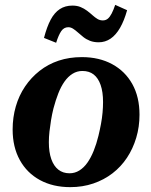

<svg xmlns="http://www.w3.org/2000/svg" viewBox="-20 -759 620 790"><path d="M385 -200Q391 -225 395.5 -249Q400 -273 402 -296Q404 -319 404 -339Q404 -381 394 -409.5Q384 -438 365.5 -452.5Q347 -467 319 -467Q297 -467 278.5 -455.5Q260 -444 245.5 -423.5Q231 -403 220 -375Q209 -347 200 -313Q194 -289 190 -264.5Q186 -240 183.5 -217.5Q181 -195 181 -174Q181 -133 191 -104.5Q201 -76 220 -61Q239 -46 266 -46Q288 -46 306.5 -57.5Q325 -69 339.5 -89.5Q354 -110 365.5 -138.5Q377 -167 385 -200ZM32 -226Q32 -276 45 -321Q58 -366 83 -403Q108 -440 143 -467.5Q178 -495 221.5 -509.5Q265 -524 317 -524Q388 -524 441.5 -495Q495 -466 524.5 -413Q554 -360 554 -287Q554 -237 540.5 -192Q527 -147 502.5 -110Q478 -73 443 -46Q408 -19 364 -4Q320 11 269 11Q198 11 144.5 -18Q91 -47 61.5 -100.5Q32 -154 32 -226ZM386 -585Q366 -585 350.5 -591Q335 -597 323 -606.5Q311 -616 300.5 -625.5Q290 -635 280.5 -641Q271 -647 261 -647Q243 -647 232 -631Q221 -615 211 -583L161 -603Q173 -649 188.5 -678Q204 -707 226 -721.5Q248 -736 278 -736Q297 -736 311.5 -730Q326 -724 338 -715Q350 -706 360.5 -696.5Q371 -687 381 -681Q391 -675 403 -675Q415 -675 423.5 -682Q432 -689 439.5 -703.5Q447 -718 454 -739L503 -717Q491 -674 474 -644.5Q457 -615 435 -600Q413 -585 386 -585Z"/></svg>

Font: Roboto Serif 72pt SemiCondensed SemiBold
Style: Italic
Weight: 600
Width: 4
Italic angle: -10°
Designer: Greg Gazdowicz
Foundry: Commercial Type
Version: Version 1.008